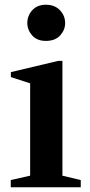

<svg xmlns="http://www.w3.org/2000/svg" viewBox="-20 -792 379 812"><path d="M174 -619Q136.5 -619 116 -642.2Q95.5 -665.5 95.5 -694.5Q95.5 -725.5 116.5 -748.8Q137.5 -772 174 -772Q211.5 -772 233.5 -748.8Q255.5 -725.5 255.5 -694.5Q255.5 -665.5 234.5 -642.2Q213.5 -619 174 -619ZM25.5 0V-30.5L107.5 -49V-439.5L26 -466V-487L226 -534.5H244V-49L321.5 -30.5V0Z"/></svg>

Font: Libre Caslon Text SemiBold
Style: Regular
Weight: 600
Designer: Pablo Impallari, Rodrigo Fuenzalida, Katja Schimmel
Foundry: Pablo Impallari, Rodrigo Fuenzalida
Version: Version 2.000